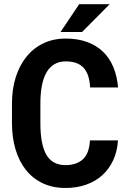

<svg xmlns="http://www.w3.org/2000/svg" viewBox="-20 -910 640 940"><path d="M557.6 -222.7Q554.2 -168.9 534.4 -126Q514.6 -83 481.4 -52.7Q448.2 -22.5 402.3 -6.1Q356.4 10.3 300.8 10.3Q237.8 10.3 189 -12.9Q140.1 -36.1 106.9 -77.9Q73.7 -119.6 56.2 -178.2Q38.6 -236.8 38.6 -307.1V-402.8Q38.6 -473.6 57.1 -532.2Q75.7 -590.8 109.9 -632.8Q144 -674.8 192.6 -698Q241.2 -721.2 301.8 -721.2Q360.4 -721.2 406 -704.6Q451.7 -688 483.9 -657.2Q516.1 -626.5 534.7 -582Q553.2 -537.6 558.1 -481.9H421.4Q419.4 -513.7 411.9 -537.6Q404.3 -561.5 389.9 -577.4Q375.5 -593.3 353.8 -601.3Q332 -609.4 301.8 -609.4Q270 -609.4 246.6 -595.7Q223.1 -582 207.8 -555.7Q192.4 -529.3 185.1 -491Q177.7 -452.6 177.7 -403.8V-307.1Q177.7 -202.1 207.3 -151.9Q236.8 -101.6 300.8 -101.6Q354.5 -101.6 385.7 -130.1Q417 -158.7 420.4 -222.7ZM367.7 -889.6H517.1L381.8 -753.4H276.4Z"/></svg>

Font: Roboto Mono
Style: Bold
Weight: 700
Designer: Google
Version: Version 2.000985; 2015; ttfautohint (v1.3)